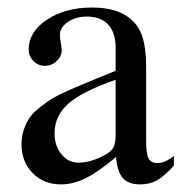

<svg xmlns="http://www.w3.org/2000/svg" viewBox="-20 -480 484 510"><path d="M441.9 -65.9V-40Q415.5 -11.2 396.5 -0.7Q377.4 9.8 352.1 9.8Q321.3 9.8 306.4 -6.8Q291.5 -23.4 288.1 -63Q242.2 -23.9 208.5 -7.1Q174.8 9.8 142.1 9.8Q96.2 9.8 66.7 -20.3Q37.1 -50.3 37.1 -97.2Q37.1 -122.1 46.9 -145.5Q56.6 -168.9 73.2 -184.1Q105 -212.4 137.5 -228.5Q169.9 -244.6 287.1 -292V-353Q287.1 -393.6 267.3 -414.8Q247.6 -436 210.9 -436Q181.2 -436 160.2 -421.6Q139.2 -407.2 139.2 -387.2Q139.2 -376 142.1 -362.8Q144 -349.1 144 -347.2Q144 -330.6 130.6 -317.9Q117.2 -305.2 99.1 -305.2Q81.5 -305.2 68.8 -317.9Q56.2 -330.6 56.2 -348.1Q56.2 -395.5 104.7 -427.7Q153.3 -460 224.1 -460Q314.5 -460 348.1 -404.8Q368.2 -373 368.2 -299.8V-105Q368.2 -71.8 374.5 -59.3Q380.9 -46.9 397.9 -46.9Q418.9 -46.9 441.9 -65.9ZM287.1 -123V-268.1Q199.2 -237.3 162.6 -205.6Q126 -173.8 125 -128.9V-125Q125 -92.8 143.3 -70.3Q161.6 -47.9 188 -47.9Q222.7 -47.9 261.2 -69.8Q276.9 -79.1 282 -89.8Q287.1 -100.6 287.1 -123Z"/></svg>

Font: Accordance
Style: Regular
Weight: 400
Version: Version 1.1 (build May 11, 2018) Miklal Software Solutions, 